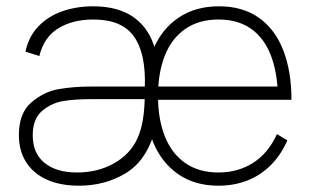

<svg xmlns="http://www.w3.org/2000/svg" viewBox="-20 -575 986 610"><path d="M674 15Q599.5 15 546.8 -21.2Q494 -57.5 467 -122Q440 -186.5 440 -271Q440 -356 467.5 -420Q495 -484 548.2 -519.5Q601.5 -555 676 -555Q751.5 -555 803 -518.2Q854.5 -481.5 880.2 -414.8Q906 -348 906 -258H863V-272Q861 -347 839.8 -401Q818.5 -455 777 -484Q735.5 -513 674 -513Q611.5 -513 568.2 -482.8Q525 -452.5 503.5 -397.8Q482 -343 482 -270Q482 -196.5 503.8 -141.8Q525.5 -87 568.5 -57Q611.5 -27 674 -27Q736 -27 784 -57.5Q832 -88 860 -149L893 -129Q872.5 -82.5 840.2 -50.2Q808 -18 765.8 -1.5Q723.5 15 674 15ZM225 -27Q290.5 -27 342 -56Q393.5 -85 416 -134Q440 -184.5 440 -278Q440 -278.5 440 -279Q440 -279.5 440 -280L442 -260H267Q218.5 -260 181.2 -254Q144 -248 114 -222.8Q84 -197.5 84 -145Q84 -88 121.5 -57.5Q159 -27 225 -27ZM231 15Q172 15 129 -4.2Q86 -23.5 63 -59.8Q40 -96 40 -146Q40 -216 80 -250Q120 -284 167.2 -292Q214.5 -300 267 -300H441L440 -294Q444.5 -403.5 406.2 -458.2Q368 -513 277 -513Q211 -513 165.5 -485.2Q120 -457.5 105 -397L61 -411Q71 -459 102 -491.2Q133 -523.5 178 -539.2Q223 -555 276 -555Q356.5 -555 406 -519.2Q455.5 -483.5 473 -417Q478 -398.5 480 -379.5Q482 -360.5 482 -338L469 -150Q442 -61.5 377 -23.2Q312 15 231 15ZM465 -258V-300H881V-258Z"/></svg>

Font: Manrope
Style: Regular
Weight: 400
Designer: Mikhail Sharanda
Foundry: Mikhail Sharanda
Version: Version 4.503